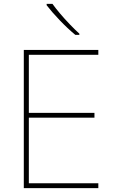

<svg xmlns="http://www.w3.org/2000/svg" viewBox="-20 -972 590 992"><path d="M488 0H103V-714H488V-689H129V-389H468V-364H129V-25H488ZM251 -952Q266 -931 290 -902.5Q314 -874 341 -846Q368 -818 390 -798V-792H369Q329 -825 288 -868Q247 -911 221 -945V-952Z"/></svg>

Font: Noto Sans Myanmar Thin
Style: Regular
Weight: 100
Designer: Monotype Design Team
Foundry: Monotype Imaging Inc.
Version: Version 2.107; ttfautohint (v1.8.4.7-5d5b)